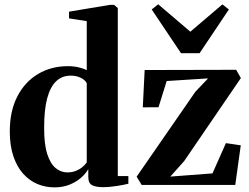

<svg xmlns="http://www.w3.org/2000/svg" viewBox="-20 -840 1133 872"><path d="M227.5 11Q186.5 11 150 -4.2Q113.5 -19.5 85.2 -51Q57 -82.5 40.8 -130.2Q24.5 -178 24.5 -243Q24.5 -336 58.8 -402.2Q93 -468.5 152.8 -504Q212.5 -539.5 288.5 -539.5Q315 -539.5 338 -534Q361 -528.5 374 -521.5V-744L293.5 -756.5V-787L479.5 -818H498L515 -803.5V-40.5H563V-5.5Q545 -1 511.8 4.5Q478.5 10 446.5 10Q417.5 10 399.2 1.5Q381 -7 381 -36.5V-72Q369.5 -51.5 347.8 -32.5Q326 -13.5 295.5 -1.2Q265 11 227.5 11ZM286 -57Q307.5 -57 324.8 -64Q342 -71 354.5 -81.5Q367 -92 374 -102.5V-462.5Q366 -477.5 346.2 -487Q326.5 -496.5 301 -496.5Q262 -496.5 235.2 -471.2Q208.5 -446 194.5 -394.2Q180.5 -342.5 180.5 -262Q180 -186.5 194.2 -141.5Q208.5 -96.5 232.5 -76.8Q256.5 -57 286 -57ZM925 -484 737 -472 700 -353 628.5 -352.5 637 -522 1052.5 -523 1074 -485.5 816.5 -108.5 753.5 -38 945 -52.5 1006 -190 1073.5 -180 1048.5 0H623.5L600.5 -37.5L867.5 -423.5ZM802 -598.5 669 -797 698.5 -820.5 844.5 -696 990 -820 1019.5 -797 886.5 -598.5Z"/></svg>

Font: Merriweather 96pt
Style: Bold
Weight: 700
Version: Version 2.100